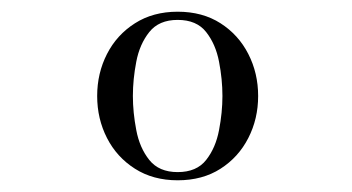

<svg xmlns="http://www.w3.org/2000/svg" viewBox="-20 -783 602 328"><path d="M283.5 -475Q241.5 -475 210.5 -494.8Q179.5 -514.5 162.8 -547.2Q146 -580 146 -619Q146 -658 162.8 -690.8Q179.5 -723.5 210.5 -743.2Q241.5 -763 283.5 -763Q326 -763 356.8 -743.2Q387.5 -723.5 404.2 -690.8Q421 -658 421 -619Q421 -580 404.2 -547.2Q387.5 -514.5 356.8 -494.8Q326 -475 283.5 -475ZM283.5 -489Q316 -489 332.2 -509.8Q348.5 -530.5 354.2 -560.8Q360 -591 360 -619Q360 -647.5 354.2 -677.5Q348.5 -707.5 332.2 -728.2Q316 -749 283.5 -749Q251.5 -749 235 -728.2Q218.5 -707.5 212.8 -677.5Q207 -647.5 207 -619Q207 -591 212.8 -560.8Q218.5 -530.5 235 -509.8Q251.5 -489 283.5 -489Z"/></svg>

Font: BodoniModa 10 Custom
Style: Regular
Weight: 400
Designer: Owen Earl
Foundry: indestructible type
Version: Version 2.005